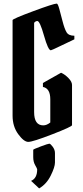

<svg xmlns="http://www.w3.org/2000/svg" viewBox="-20 -790 461 1069"><path d="M165 85V44Q165 41 206.5 25.5Q248 10 254.5 10Q261 10 273.5 27Q286 44 286 62V115Q286 140 262.5 187.5Q239 235 198 259L153 217Q187 203 187 153Q187 149 176 130Q165 111 165 85ZM221 -92Q240 -92 260 -108V-237Q260 -298 219 -306V-328L320 -385Q341 -376 361 -355.5Q381 -335 381 -317V-93Q381 -85 271.5 -42.5Q162 0 137.5 0Q113 0 81.5 -43Q50 -86 50 -146V-678Q50 -685 164.5 -727.5Q279 -770 296 -770Q302 -770 310 -741Q318 -712 328.5 -671Q339 -630 350.5 -610.5Q362 -591 394 -591V-571Q372 -561 319.5 -535.5Q267 -510 263 -510Q248 -510 225 -591.5Q202 -673 188 -673Q178 -673 170 -663V-166Q170 -92 221 -92Z"/></svg>

Font: Pirata One
Style: Regular
Weight: 400
Designer: Rodrigo Fuenzalida, Nicolas Massi
Foundry: Rodrigo Fuenzalida, Nicolas Massi
Version: Version 1.001